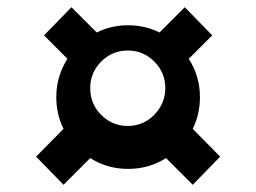

<svg xmlns="http://www.w3.org/2000/svg" viewBox="-20 -626 710 532"><path d="M590 -192 514 -114 440 -188Q393 -158 335 -158Q277 -158 230 -188L156 -114L80 -192L156 -269Q136 -309 136 -357Q136 -415 167 -463L102 -528L178 -606L248 -536Q288 -556 335 -556Q382 -556 422 -536L492 -606L568 -528L503 -463Q534 -415 534 -357Q534 -309 514 -269ZM230 -382Q230 -338 260.5 -307.5Q291 -277 334 -277Q377 -277 407.5 -308Q438 -339 438 -382Q438 -425 407.5 -455.5Q377 -486 334 -486Q291 -486 260.5 -455.5Q230 -425 230 -382Z"/></svg>

Font: OpenDyslexic
Style: Regular
Weight: 400
Designer: Abbie Gonzalez
Version: Version 0.920;hotconv 1.0.109;makeotfexe 2.5.65596